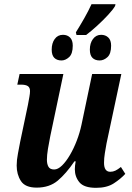

<svg xmlns="http://www.w3.org/2000/svg" viewBox="-20 -891 633 921"><path d="M344 -736Q364 -768 384 -803Q404 -838 419 -871H534L532 -862Q522 -845 498.5 -819.5Q475 -794 446.5 -768Q418 -742 393 -723H347ZM275 -601Q253 -601 240.5 -613.5Q228 -626 228 -653Q228 -684 242.5 -704Q257 -724 282 -724Q303 -724 316 -711Q329 -698 329 -672Q329 -633 311.5 -617Q294 -601 275 -601ZM458 -601Q436 -601 423.5 -613.5Q411 -626 411 -653Q411 -684 426 -704Q441 -724 465 -724Q486 -724 499.5 -711Q513 -698 513 -672Q513 -633 495.5 -617Q478 -601 458 -601ZM441 10Q383 10 361 -16.5Q339 -43 339 -79Q339 -95 343 -117H337Q297 -58 257 -24.5Q217 9 156 9Q101 9 80.5 -22.5Q60 -54 60 -97Q60 -123 66 -154Q72 -185 77 -212L114 -388Q118 -410 121 -426.5Q124 -443 124 -454Q124 -471 113.5 -478Q103 -485 80 -485H63L74 -536H284L221 -237Q215 -208 210 -177Q205 -146 205 -125Q205 -104 212.5 -91Q220 -78 240 -78Q258 -78 277.5 -97Q297 -116 315.5 -147.5Q334 -179 348.5 -217Q363 -255 371 -293L422 -536H562L491 -203Q487 -181 483 -156.5Q479 -132 479 -110Q479 -67 509 -67Q522 -67 533.5 -72.5Q545 -78 560 -90L581 -57Q559 -33 526 -11.5Q493 10 441 10Z"/></svg>

Font: Noto Serif Condensed
Style: Bold Italic
Weight: 700
Width: 3
Italic angle: -12°
Designer: Monotype Design Team
Foundry: Monotype Imaging Inc.
Version: Version 2.014